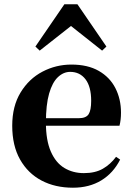

<svg xmlns="http://www.w3.org/2000/svg" viewBox="-20 -858 619 895"><path d="M320 17Q237 17 173.5 -16.5Q110 -50 73.5 -114.5Q37 -179 37 -272Q37 -363 76 -427Q115 -491 178 -524Q241 -557 313 -557Q389 -557 440.5 -527.5Q492 -498 518 -447Q544 -396 544 -333Q544 -299 537 -272H101V-307H347Q381 -307 393 -325.5Q405 -344 405 -388Q405 -454 378.5 -488.5Q352 -523 307 -523Q276 -523 250 -498.5Q224 -474 209 -422Q194 -370 194 -286Q194 -204 217 -151.5Q240 -99 280 -75Q320 -51 371 -51Q424 -51 459.5 -71.5Q495 -92 521 -127L540 -114Q508 -51 452 -17Q396 17 320 17ZM456 -622 269 -770H353L165 -622L145 -641L280 -838H341L476 -641Z"/></svg>

Font: Noto Serif JP ExtraBold
Style: Regular
Weight: 800
Designer: Ryoko NISHIZUKA 西塚涼子 (kana & ideographs); Frank Grießhammer (Latin, Greek & Cyrillic); Wenlong ZHANG 张文龙 (bopomofo); San
Foundry: Adobe
Version: Version 2.003-H1;hotconv 1.1.1;makeotfexe 2.6.0